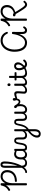

<svg xmlns="http://www.w3.org/2000/svg" viewBox="3106 -4230 1708 7961"><g transform="rotate(-90 3960.5 -250.0)"><path d="M436 -404Q417 -404 407.5 -415Q398 -426 398 -446Q398 -466 407 -476.5Q416 -487 435 -487Q518 -488 585 -509Q652 -530 699.5 -570.5Q747 -611 772.5 -670Q798 -729 798 -806Q798 -898 750 -947.5Q702 -997 620 -997Q572 -997 530.5 -977Q489 -957 454.5 -919Q420 -881 395 -828Q370 -775 357 -708.5Q344 -642 344 -564V-14Q344 -1 334 6.5Q324 14 301 14Q279 14 268 6.5Q257 -1 257 -14V-857Q238 -821 213.5 -791.5Q189 -762 157.5 -737Q126 -712 86 -689Q69 -680 56 -684Q43 -688 32 -708Q22 -726 25 -739Q28 -752 47 -761Q105 -792 145.5 -834Q186 -876 211.5 -930.5Q237 -985 250 -1050Q254 -1070 266.5 -1075Q279 -1080 301 -1080Q322 -1080 333 -1073.5Q344 -1067 344 -1053V-885Q375 -950 418 -993Q461 -1036 514 -1058Q567 -1080 626 -1080Q705 -1080 764 -1047Q823 -1014 856 -953Q889 -892 889 -807Q889 -714 856 -640Q823 -566 762.5 -514Q702 -462 619 -434Q536 -406 436 -404Z M802 17Q783 17 774 5.5Q765 -6 765 -20.5Q765 -35 774 -46.5Q783 -58 802 -58Q833 -58 862.5 -73.5Q892 -89 921 -117.5Q950 -146 976 -186Q1002 -226 1026 -276Q1050 -326 1070.5 -383Q1091 -440 1107.5 -503.5Q1124 -567 1135.5 -634Q1147 -701 1153 -771Q1159 -841 1159 -910Q1159 -925 1172 -933Q1185 -941 1202.5 -941Q1220 -941 1233 -933Q1246 -925 1246 -910Q1246 -840 1238 -768Q1230 -696 1216 -624Q1202 -552 1181.5 -483.5Q1161 -415 1136 -351.5Q1111 -288 1081 -231.5Q1051 -175 1018.5 -130Q986 -85 950.5 -52Q915 -19 877.5 -1Q840 17 802 17ZM1178 17Q1110 17 1066.5 -13Q1023 -43 1002.5 -98.5Q982 -154 982 -228V-892Q982 -989 1015.5 -1036.5Q1049 -1084 1117 -1084Q1160 -1084 1188.5 -1064.5Q1217 -1045 1231.5 -1006.5Q1246 -968 1246 -910Q1246 -891 1233 -882Q1220 -873 1202.5 -873Q1185 -873 1172 -882Q1159 -891 1159 -910Q1159 -942 1154 -963Q1149 -984 1139.5 -994Q1130 -1004 1115 -1004Q1100 -1004 1089 -993.5Q1078 -983 1073 -958.5Q1068 -934 1068 -892V-228Q1068 -176 1079.5 -137.5Q1091 -99 1119.5 -78.5Q1148 -58 1197 -58Q1211 -58 1217.5 -46.5Q1224 -35 1222.5 -20.5Q1221 -6 1210 5.5Q1199 17 1178 17Z M1178 17Q1164 17 1157.5 5.5Q1151 -6 1152.5 -20.5Q1154 -35 1165 -46.5Q1176 -58 1197 -58Q1227 -58 1250.5 -66Q1274 -74 1291 -90Q1308 -106 1318.5 -130Q1329 -154 1333 -186Q1335 -201 1348 -205.5Q1361 -210 1373.5 -205.5Q1386 -201 1384 -186Q1380 -133 1363 -94.5Q1346 -56 1319 -31.5Q1292 -7 1256.5 5Q1221 17 1178 17Z M1523 17Q1466 17 1422 -10.5Q1378 -38 1353 -94Q1328 -150 1328 -235Q1328 -287 1338 -331Q1348 -375 1366.5 -410Q1385 -445 1412.5 -469Q1440 -493 1475 -506Q1510 -519 1552 -519Q1593 -519 1636 -503Q1679 -487 1713 -461V-386Q1673 -418 1636.5 -429Q1600 -440 1561 -440Q1535 -440 1512.5 -432Q1490 -424 1472.5 -408Q1455 -392 1442.5 -368Q1430 -344 1423.5 -312Q1417 -280 1417 -239Q1417 -184 1430 -144.5Q1443 -105 1469.5 -84Q1496 -63 1536 -63Q1572 -63 1603.5 -79.5Q1635 -96 1661.5 -132.5Q1688 -169 1707 -229L1723 -168Q1700 -91 1666.5 -51Q1633 -11 1595.5 3Q1558 17 1523 17ZM1813 17Q1779 17 1754 7.5Q1729 -2 1713 -21.5Q1697 -41 1689.5 -70.5Q1682 -100 1682 -140V-486Q1682 -501 1693 -508Q1704 -515 1726 -515Q1747 -515 1757.5 -508.5Q1768 -502 1768 -488V-140Q1768 -95 1781.5 -76.5Q1795 -58 1832 -58Q1841 -58 1845.5 -46.5Q1850 -35 1848.5 -20.5Q1847 -6 1838.5 5.5Q1830 17 1813 17Z M1813 17Q1804 17 1800 5.5Q1796 -6 1798 -20.5Q1800 -35 1808 -46.5Q1816 -58 1831 -58Q1855 -58 1873.5 -71Q1892 -84 1906 -110Q1920 -136 1930 -174Q1940 -212 1946 -263Q1955 -337 1969.5 -385.5Q1984 -434 2004 -462.5Q2024 -491 2049 -503Q2074 -515 2104 -515Q2113 -515 2117.5 -503.5Q2122 -492 2121.5 -477.5Q2121 -463 2116 -451.5Q2111 -440 2102 -440Q2090 -440 2078.5 -433.5Q2067 -427 2057 -409.5Q2047 -392 2038.5 -359.5Q2030 -327 2023 -275Q2012 -185 1993.5 -127.5Q1975 -70 1949.5 -38.5Q1924 -7 1890 5Q1856 17 1813 17Z M2388 584Q2318 584 2276 544Q2234 504 2234 432Q2234 397 2244 360Q2254 323 2274 285.5Q2294 248 2324.5 210.5Q2355 173 2395 135Q2412 120 2429 105.5Q2446 91 2463 77.5Q2480 64 2498 51V-76Q2485 -55 2467.5 -37.5Q2450 -20 2428.5 -8Q2407 4 2383 10.5Q2359 17 2332 17Q2274 17 2235 -3.5Q2196 -24 2176.5 -64.5Q2157 -105 2157 -166V-369Q2157 -411 2145 -425.5Q2133 -440 2102 -440Q2086 -440 2077.5 -451.5Q2069 -463 2069 -477.5Q2069 -492 2077.5 -503.5Q2086 -515 2104 -515Q2140 -515 2166.5 -505Q2193 -495 2210 -474Q2227 -453 2235 -422Q2243 -391 2243 -349V-166Q2243 -131 2254 -107Q2265 -83 2287.5 -71Q2310 -59 2343 -59Q2371 -59 2395 -68Q2419 -77 2438.5 -93Q2458 -109 2473 -131Q2488 -153 2498 -178V-489Q2498 -502 2508.5 -508.5Q2519 -515 2541 -515Q2562 -515 2573 -508.5Q2584 -502 2584 -489V327Q2584 388 2570.5 436Q2557 484 2531.5 517Q2506 550 2469.5 567Q2433 584 2388 584ZM2394 507Q2427 507 2450 486Q2473 465 2485.5 424.5Q2498 384 2498 325V143Q2485 152 2473.5 161Q2462 170 2451.5 178.5Q2441 187 2431 195Q2405 223 2385 252Q2365 281 2351 310Q2337 339 2330 368Q2323 397 2323 426Q2323 451 2331 469.5Q2339 488 2354.5 497.5Q2370 507 2394 507Z M2543 114Q2534 119 2525 110.5Q2516 102 2511 87.5Q2506 73 2510 58Q2514 43 2531 35Q2589 5 2625 -39.5Q2661 -84 2681.5 -135.5Q2702 -187 2714.5 -240.5Q2727 -294 2737 -343Q2747 -392 2762 -431Q2777 -470 2803.5 -492.5Q2830 -515 2876 -515Q2890 -515 2897 -503.5Q2904 -492 2903.5 -477.5Q2903 -463 2895 -451.5Q2887 -440 2872 -440Q2848 -440 2835 -419Q2822 -398 2814 -362Q2806 -326 2797.5 -279.5Q2789 -233 2774 -181Q2759 -129 2731.5 -76Q2704 -23 2658.5 25.5Q2613 74 2543 114Z M3082 17Q3046 17 3017.5 5.5Q2989 -6 2969 -29Q2949 -52 2938.5 -86Q2928 -120 2928 -166V-369Q2928 -411 2916 -425.5Q2904 -440 2873 -440Q2857 -440 2848.5 -451.5Q2840 -463 2840 -477.5Q2840 -492 2848.5 -503.5Q2857 -515 2875 -515Q2911 -515 2937.5 -505Q2964 -495 2981 -474Q2998 -453 3006 -422Q3014 -391 3014 -349V-166Q3014 -131 3022.5 -107Q3031 -83 3049.5 -71Q3068 -59 3097 -59Q3117 -59 3139 -66.5Q3161 -74 3180.5 -93Q3200 -112 3212 -145.5Q3224 -179 3224 -230V-489Q3224 -501 3234.5 -508Q3245 -515 3267 -515Q3290 -515 3300 -508Q3310 -501 3310 -489V-211Q3310 -165 3314.5 -136Q3319 -107 3329.5 -90.5Q3340 -74 3357 -67.5Q3374 -61 3398 -61Q3418 -61 3438 -67Q3458 -73 3476.5 -86.5Q3495 -100 3509 -122Q3523 -144 3531.5 -174.5Q3540 -205 3540 -246Q3540 -293 3535 -327Q3530 -361 3522 -390Q3492 -406 3475.5 -422.5Q3459 -439 3459 -466Q3459 -483 3469.5 -501Q3480 -519 3510 -519Q3540 -519 3561 -494.5Q3582 -470 3596 -430Q3610 -390 3616.5 -344Q3623 -298 3623 -255Q3623 -213 3613 -172.5Q3603 -132 3584 -97.5Q3565 -63 3536.5 -37Q3508 -11 3471 4Q3434 19 3388 19Q3355 19 3326 8Q3297 -3 3275.5 -25.5Q3254 -48 3241 -83Q3224 -50 3199 -28Q3174 -6 3144 5.5Q3114 17 3082 17Z M3726 -261Q3689 -261 3655.5 -279Q3622 -297 3589.5 -338.5Q3557 -380 3521 -449Q3511 -469 3521.5 -480.5Q3532 -492 3549 -491.5Q3566 -491 3575 -473Q3601 -424 3626.5 -392Q3652 -360 3677 -344.5Q3702 -329 3726 -329Q3756 -329 3772 -368Q3788 -407 3788 -463Q3788 -476 3798.5 -484Q3809 -492 3822.5 -493Q3836 -494 3846.5 -486Q3857 -478 3857 -459Q3857 -396 3841 -351.5Q3825 -307 3796 -284Q3767 -261 3726 -261Z M4188 17Q4165 17 4142 10.5Q4119 4 4099.5 -9.5Q4080 -23 4068.5 -45.5Q4057 -68 4057 -100Q4057 -125 4059.5 -159Q4062 -193 4064.5 -230.5Q4067 -268 4069.5 -302Q4072 -336 4072 -361Q4072 -400 4062.5 -414.5Q4053 -429 4027 -429Q3999 -429 3963 -419Q3927 -409 3893 -399.5Q3859 -390 3838 -390Q3820 -390 3803.5 -409.5Q3787 -429 3776 -457.5Q3765 -486 3765 -513Q3765 -531 3771.5 -545Q3778 -559 3790.5 -567Q3803 -575 3821 -575Q3852 -575 3863.5 -555Q3875 -535 3875 -510Q3875 -499 3873 -488Q3871 -477 3868 -469Q3878 -469 3896.5 -475.5Q3915 -482 3939 -491Q3963 -500 3990.5 -506.5Q4018 -513 4045 -513Q4085 -513 4110 -498Q4135 -483 4146.5 -451.5Q4158 -420 4158 -369Q4158 -346 4155.5 -310.5Q4153 -275 4150.5 -237Q4148 -199 4145.5 -166Q4143 -133 4143 -115Q4143 -84 4160 -71Q4177 -58 4207 -58Q4221 -58 4228 -46.5Q4235 -35 4233.5 -20.5Q4232 -6 4221 5.5Q4210 17 4188 17Z M4190 17Q4176 17 4169.5 5.5Q4163 -6 4164.5 -20.5Q4166 -35 4177 -46.5Q4188 -58 4209 -58Q4242 -58 4270 -69Q4298 -80 4321 -100Q4344 -120 4361.5 -147Q4379 -174 4391 -205Q4397 -220 4408.5 -218.5Q4420 -217 4428.5 -207Q4437 -197 4434 -186Q4419 -138 4395.5 -100.5Q4372 -63 4341.5 -36.5Q4311 -10 4273 3.5Q4235 17 4190 17Z M4515 17Q4481 17 4456 7.5Q4431 -2 4415 -21.5Q4399 -41 4391.5 -70.5Q4384 -100 4384 -140V-489Q4384 -502 4394.5 -508.5Q4405 -515 4426 -515Q4448 -515 4459 -508.5Q4470 -502 4470 -489V-140Q4470 -95 4483.5 -76.5Q4497 -58 4534 -58Q4548 -58 4555 -46.5Q4562 -35 4560.5 -20.5Q4559 -6 4548 5.5Q4537 17 4515 17ZM4428 -669Q4400 -669 4385.5 -684.5Q4371 -700 4371 -731Q4371 -763 4385.5 -779Q4400 -795 4428 -795Q4455 -795 4469 -779Q4483 -763 4483 -731Q4484 -700 4469.5 -684.5Q4455 -669 4428 -669Z M4515 17Q4501 17 4494.5 5.5Q4488 -6 4489.5 -20.5Q4491 -35 4502 -46.5Q4513 -58 4534 -58Q4568 -58 4596.5 -70Q4625 -82 4648 -103Q4671 -124 4689.5 -153Q4708 -182 4721 -216Q4727 -231 4739 -229.5Q4751 -228 4759.5 -219Q4768 -210 4765 -199Q4749 -148 4725 -108Q4701 -68 4669.5 -40Q4638 -12 4599.5 2.5Q4561 17 4515 17Z M4903 17Q4855 17 4819 3Q4783 -11 4758.5 -39Q4734 -67 4721.5 -108Q4709 -149 4709 -203V-420H4631Q4616 -420 4610 -429Q4604 -438 4604 -460Q4604 -483 4610 -491.5Q4616 -500 4631 -500H4709V-704Q4709 -717 4719.5 -723.5Q4730 -730 4751 -730Q4773 -730 4784 -723.5Q4795 -717 4795 -704V-500H4921Q4936 -500 4942.5 -491.5Q4949 -483 4949 -460Q4949 -438 4942.5 -429Q4936 -420 4921 -420H4795V-203Q4795 -167 4803 -140Q4811 -113 4827 -95Q4843 -77 4866.5 -67.5Q4890 -58 4921 -58Q4935 -58 4942 -46.5Q4949 -35 4947.5 -20.5Q4946 -6 4935 5.5Q4924 17 4903 17Z M4903 17Q4884 17 4877.5 5.5Q4871 -6 4875 -20.5Q4879 -35 4891 -46.5Q4903 -58 4922 -58Q4978 -58 5029.5 -77Q5081 -96 5118 -124Q5132 -133 5142 -128Q5152 -123 5157 -110.5Q5162 -98 5160.5 -84.5Q5159 -71 5148 -64Q5116 -41 5074.5 -22.5Q5033 -4 4989 6.5Q4945 17 4903 17Z M5119 -120Q5142 -135 5162.5 -152.5Q5183 -170 5199 -189Q5221 -214 5236.5 -240.5Q5252 -267 5260 -294Q5268 -321 5268 -346Q5268 -399 5248 -419.5Q5228 -440 5194 -440Q5177 -440 5162.5 -432.5Q5148 -425 5137 -409.5Q5126 -394 5120 -372Q5114 -350 5114 -321Q5114 -264 5130.5 -216.5Q5147 -169 5174 -135Q5201 -101 5231.5 -82Q5262 -63 5289 -63Q5308 -63 5326 -70.5Q5344 -78 5363.5 -93Q5383 -108 5403 -130Q5417 -146 5430 -145.5Q5443 -145 5457 -134Q5471 -123 5473.5 -111Q5476 -99 5467 -85Q5442 -47 5408.5 -24.5Q5375 -2 5341 7.5Q5307 17 5278 17Q5238 17 5200.5 0Q5163 -17 5131.5 -48Q5100 -79 5076.5 -121.5Q5053 -164 5040 -214.5Q5027 -265 5027 -321Q5027 -355 5035 -385.5Q5043 -416 5058 -440.5Q5073 -465 5094 -482.5Q5115 -500 5141 -509.5Q5167 -519 5197 -519Q5254 -519 5289.5 -496Q5325 -473 5341 -435.5Q5357 -398 5357 -355Q5357 -321 5344.5 -285Q5332 -249 5310 -214.5Q5288 -180 5259 -148Q5237 -123 5212 -101Q5187 -79 5158 -60Z M6172 17Q6084 17 6014 -18Q5944 -53 5895 -120Q5846 -187 5820 -283.5Q5794 -380 5794 -502Q5794 -586 5810 -661.5Q5826 -737 5855 -801.5Q5884 -866 5925.5 -917.5Q5967 -969 6019 -1005.5Q6071 -1042 6131.5 -1061Q6192 -1080 6260 -1080Q6340 -1080 6407 -1055Q6474 -1030 6526.5 -978Q6579 -926 6611 -846Q6619 -828 6620 -812Q6621 -796 6599 -784Q6575 -770 6563 -779Q6551 -788 6543 -806Q6513 -873 6469 -914.5Q6425 -956 6372 -975.5Q6319 -995 6259 -995Q6205 -995 6156.5 -978.5Q6108 -962 6066.5 -931.5Q6025 -901 5992 -857Q5959 -813 5935.5 -758.5Q5912 -704 5899.5 -639.5Q5887 -575 5887 -503Q5887 -400 5906 -319.5Q5925 -239 5962.5 -182.5Q6000 -126 6054 -97Q6108 -68 6177 -68Q6226 -68 6271.5 -88Q6317 -108 6358 -148.5Q6399 -189 6432.5 -250Q6466 -311 6491.5 -393.5Q6517 -476 6530 -581Q6530 -595 6541 -601.5Q6552 -608 6574 -608Q6596 -608 6607 -601.5Q6618 -595 6618 -581L6617 -184Q6617 -154 6621.5 -132Q6626 -110 6635 -95.5Q6644 -81 6657.5 -74Q6671 -67 6689 -67Q6707 -67 6722 -74Q6737 -81 6750.5 -94Q6764 -107 6775 -125Q6786 -142 6798.5 -145.5Q6811 -149 6828 -138Q6846 -127 6847.5 -113Q6849 -99 6839 -83Q6825 -59 6808 -40Q6791 -21 6771 -8.5Q6751 4 6729.5 10.5Q6708 17 6684 17Q6634 17 6599.5 -5Q6565 -27 6547.5 -72Q6530 -117 6530 -183V-307Q6503 -231 6465.5 -171Q6428 -111 6382 -69Q6336 -27 6283.5 -5Q6231 17 6172 17Z M7754 19Q7715 19 7683 2.5Q7651 -14 7622 -46Q7593 -78 7562.5 -123Q7532 -168 7496 -226Q7468 -271 7447.5 -303.5Q7427 -336 7412.5 -360.5Q7398 -385 7385 -407Q7372 -429 7359 -454Q7328 -453 7306 -462.5Q7284 -472 7272.5 -487Q7261 -502 7261 -518Q7261 -540 7277.5 -554Q7294 -568 7322 -568Q7344 -568 7365.5 -558Q7387 -548 7402 -533Q7444 -542 7481 -559.5Q7518 -577 7547 -602.5Q7576 -628 7597.5 -659.5Q7619 -691 7630.5 -729Q7642 -767 7642 -810Q7642 -867 7621.5 -909.5Q7601 -952 7561.5 -974.5Q7522 -997 7466 -997Q7415 -997 7370.5 -978Q7326 -959 7289 -923Q7252 -887 7225 -834Q7198 -781 7183.5 -713.5Q7169 -646 7169 -564V-14Q7169 -1 7159 6.5Q7149 14 7126 14Q7104 14 7093 6.5Q7082 -1 7082 -14V-857Q7063 -821 7038.5 -791.5Q7014 -762 6982.5 -737Q6951 -712 6911 -689Q6894 -681 6881 -684.5Q6868 -688 6857 -708Q6847 -726 6850 -739Q6853 -752 6872 -761Q6930 -792 6970.5 -834Q7011 -876 7036.5 -930.5Q7062 -985 7075 -1050Q7079 -1070 7091.5 -1075Q7104 -1080 7126 -1080Q7147 -1080 7158 -1073.5Q7169 -1067 7169 -1053V-878Q7193 -928 7225 -966Q7257 -1004 7295.5 -1029Q7334 -1054 7378 -1067Q7422 -1080 7470 -1080Q7552 -1080 7611 -1047.5Q7670 -1015 7701.5 -955.5Q7733 -896 7733 -816Q7733 -765 7720 -719Q7707 -673 7682 -634.5Q7657 -596 7621.5 -564.5Q7586 -533 7541 -509.5Q7496 -486 7442 -471Q7452 -452 7462 -434.5Q7472 -417 7484.5 -396Q7497 -375 7515 -347Q7533 -319 7558 -280Q7595 -222 7622 -183Q7649 -144 7670 -120.5Q7691 -97 7706 -84.5Q7721 -72 7733.5 -68Q7746 -64 7757 -64Q7775 -64 7790 -71.5Q7805 -79 7818.5 -93Q7832 -107 7846 -124Q7854 -134 7866 -134Q7878 -134 7892 -124Q7906 -114 7909.5 -101Q7913 -88 7905 -77Q7883 -46 7857 -24.5Q7831 -3 7804 8Q7777 19 7754 19Z"/></g></svg>

Font: Playwrite AR
Style: Regular
Weight: 400
Designer: Veronika Burian, José Scaglione
Foundry: TypeTogether
Version: Version 1.002